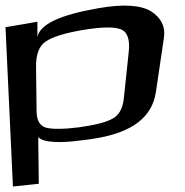

<svg xmlns="http://www.w3.org/2000/svg" viewBox="-75 -500 674 698"><path d="M206 12C237 9 263 5 285 1C401 -21 478 -70 492 -167L521 -363C527 -403 511 -435 474 -459C436 -482 371 -486 282 -470C143 -446 71 -412 61 -366V-421L-55 -401L-28 178L66 168L64 -2C80 20 153 19 206 12ZM375 -141C371 -105 357 -80 333 -68C309 -55 269 -45 211 -37C154 -30 114 -30 92 -36C69 -43 58 -63 58 -97L56 -259C56 -302 67 -333 91 -349C116 -366 161 -380 226 -391C292 -402 338 -403 363 -394C388 -385 398 -357 393 -311Z"/></svg>

Font: Gamestation Warped
Style: Regular
Weight: 400
Designer: Jonas Hecksher
Foundry: Jonas Hecksher, Playtypeª, e-types AS
Version: Version 1.003